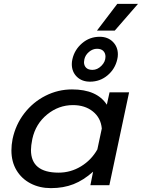

<svg xmlns="http://www.w3.org/2000/svg" viewBox="-20 -957 733 992"><path d="M586 -937H693L573 -799H481ZM351 -626Q351 -638 354 -651Q365 -700 404 -733.5Q443 -767 495 -767Q537 -767 563 -741Q589 -715 589 -676Q589 -663 586 -651Q575 -601 536 -568Q497 -535 445 -535Q403 -535 377 -560.5Q351 -586 351 -626ZM525 -664Q525 -682 514 -693.5Q503 -705 481 -705Q459 -705 440 -689Q421 -673 416 -651Q414 -641 414 -636Q414 -618 425 -607Q436 -596 458 -596Q483 -596 504 -617Q525 -638 525 -664ZM39 -180Q39 -208 45 -239Q61 -314 106 -372Q151 -430 215.5 -462.5Q280 -495 352 -495Q481 -495 532 -416L546 -480H647L545 0H447L461 -70Q412 -26 360 -5.5Q308 15 243 15Q185 15 138.5 -9Q92 -33 65.5 -77Q39 -121 39 -180ZM483 -185 506 -293Q501 -348 460 -381Q419 -414 357 -414Q283 -414 223.5 -365.5Q164 -317 147 -239Q140 -204 140 -182Q140 -65 283 -65Q345 -65 398.5 -97.5Q452 -130 483 -185Z"/></svg>

Font: Prompt
Style: Italic
Weight: 400
Italic angle: -12°
Designer: Katatrad Team
Foundry: CadsonDemak
Version: Version 1.001